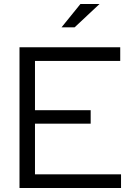

<svg xmlns="http://www.w3.org/2000/svg" viewBox="-20 -935 656 955"><path d="M77 0V-700H578V-632H154V-387H431V-320H154V-68H582V0ZM380 -915H475L351 -799H286Z"/></svg>

Font: Red Hat Display
Style: Regular
Weight: 400
Designer: Pentagram / MCKL
Foundry: Pentagram / MCKL
Version: Version 1.003; Red Hat Display